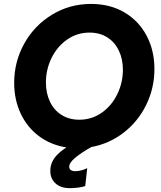

<svg xmlns="http://www.w3.org/2000/svg" viewBox="-20 -748 820 978"><path d="M606 -392.6Q606 -447.3 585.4 -490.2Q564.9 -533.2 526.6 -557.6Q488.3 -582 436 -582Q372.6 -582 321.5 -546.1Q270.5 -510.3 242.2 -451.9Q213.9 -393.6 213.9 -328.1Q213.9 -273.4 234.4 -230.2Q254.9 -187 293.5 -162.6Q332 -138.2 383.8 -138.2Q447.8 -138.2 498.5 -174.1Q549.3 -210 577.6 -268.6Q606 -327.1 606 -392.6ZM236.3 122.6Q236.3 108.4 238.8 98.1Q244.6 71.3 264.2 48.3Q283.7 25.4 317.9 2.9Q238.3 -9.8 178 -54.9Q117.7 -100.1 85 -170.4Q52.2 -240.7 52.2 -326.2Q52.2 -434.1 103.8 -526.4Q155.3 -618.7 245.1 -673.3Q335 -728 443.8 -728Q540.5 -728 613.8 -684.8Q687 -641.6 726.8 -566.2Q766.6 -490.7 766.6 -396.5Q766.6 -299.8 725.1 -214.6Q683.6 -129.4 610.1 -72.5Q536.6 -15.6 444.8 1Q395 29.3 363.8 54.9Q332.5 80.6 332.5 101.6Q332.5 111.8 340.3 117.9Q348.1 124 363.8 124Q379.4 124 397.2 118.9Q415 113.8 424.3 108.4L414.1 199.7Q399.4 205.1 376.2 207.8Q353 210.4 335.4 210.4Q289.6 210.4 262.9 186.3Q236.3 162.1 236.3 122.6Z"/></svg>

Font: Reddit Sans Vanilla ExtraBold
Style: Italic
Weight: 800
Italic angle: -11.25°
Designer: Stephen Hutchings
Version: Version 1.013